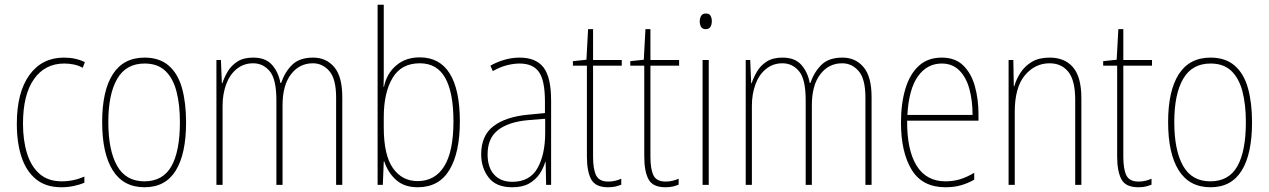

<svg xmlns="http://www.w3.org/2000/svg" viewBox="-20 -780 5353 810"><path d="M239 10Q174 10 132.5 -23.5Q91 -57 71 -117Q51 -177 51 -258Q51 -390 104 -463.5Q157 -537 250 -537Q299 -537 338 -518L329 -494Q311 -504 291 -508Q271 -512 251 -512Q170 -512 123.5 -446.5Q77 -381 77 -258Q77 -188 94 -133Q111 -78 147 -46.5Q183 -15 241 -15Q290 -15 336 -35V-9Q317 -1 291.5 4.5Q266 10 239 10Z M765 -264Q765 -131 721.5 -60.5Q678 10 590 10Q501 10 456 -61Q411 -132 411 -265Q411 -397 456 -467Q501 -537 590 -537Q653 -537 692 -503Q731 -469 748 -407.5Q765 -346 765 -264ZM437 -265Q437 -146 474 -80.5Q511 -15 589 -15Q667 -15 703 -78.5Q739 -142 739 -265Q739 -339 724.5 -394.5Q710 -450 677.5 -481Q645 -512 590 -512Q512 -512 474.5 -447.5Q437 -383 437 -265Z M1301 -537Q1356 -537 1390 -497Q1424 -457 1424 -370V0H1398V-368Q1398 -447 1369.5 -480Q1341 -513 1300 -513Q1243 -513 1207.5 -466.5Q1172 -420 1172 -336V0H1146V-357Q1146 -446 1118 -479.5Q1090 -513 1048 -513Q1008 -513 978.5 -489Q949 -465 934 -424Q919 -383 919 -333V0H893V-527H912L916 -429H918Q926 -453 940.5 -478Q955 -503 981 -520Q1007 -537 1048 -537Q1101 -537 1128 -506Q1155 -475 1163 -430H1166Q1182 -477 1213 -507Q1244 -537 1301 -537Z M1599 -494Q1599 -475 1599 -453Q1599 -431 1598 -414H1600Q1611 -469 1651 -503.5Q1691 -538 1751 -538Q1835 -538 1877.5 -469.5Q1920 -401 1920 -268Q1920 -136 1876 -63Q1832 10 1742 10Q1686 10 1651.5 -20.5Q1617 -51 1601 -99H1599L1595 0H1573V-760H1599ZM1751 -513Q1673 -513 1636 -451Q1599 -389 1599 -285V-243Q1599 -126 1637.5 -71Q1676 -16 1742 -16Q1815 -16 1854 -78.5Q1893 -141 1893 -268Q1893 -389 1858.5 -451Q1824 -513 1751 -513Z M2172 -537Q2241 -537 2273 -495.5Q2305 -454 2305 -356V0H2284L2282 -96H2280Q2272 -69 2255.5 -45Q2239 -21 2211.5 -5.5Q2184 10 2141 10Q2073 10 2041.5 -31Q2010 -72 2010 -129Q2010 -208 2061.5 -247.5Q2113 -287 2206 -296L2279 -303V-351Q2279 -441 2253.5 -476.5Q2228 -512 2172 -512Q2148 -512 2119.5 -505Q2091 -498 2059 -480L2049 -503Q2077 -519 2109 -528Q2141 -537 2172 -537ZM2206 -273Q2123 -265 2080 -230.5Q2037 -196 2037 -129Q2037 -74 2064.5 -43.5Q2092 -13 2141 -13Q2215 -13 2247.5 -70.5Q2280 -128 2280 -220V-279Z M2546 -14Q2562 -14 2576 -17.5Q2590 -21 2601 -26V-1Q2589 4 2576 7Q2563 10 2545 10Q2492 10 2474 -23.5Q2456 -57 2456 -120V-503H2397V-522L2454 -528L2461 -657H2482V-527H2603V-503H2482V-119Q2482 -66 2495 -40Q2508 -14 2546 -14Z M2788 -14Q2804 -14 2818 -17.5Q2832 -21 2843 -26V-1Q2831 4 2818 7Q2805 10 2787 10Q2734 10 2716 -23.5Q2698 -57 2698 -120V-503H2639V-522L2696 -528L2703 -657H2724V-527H2845V-503H2724V-119Q2724 -66 2737 -40Q2750 -14 2788 -14Z M2958 -723Q2973 -723 2978 -713Q2983 -703 2983 -691Q2983 -676 2977 -666.5Q2971 -657 2957 -657Q2943 -657 2937.5 -667Q2932 -677 2932 -690Q2932 -702 2937.5 -712.5Q2943 -723 2958 -723ZM2970 -527V0H2944V-527Z M3534 -537Q3589 -537 3623 -497Q3657 -457 3657 -370V0H3631V-368Q3631 -447 3602.5 -480Q3574 -513 3533 -513Q3476 -513 3440.5 -466.5Q3405 -420 3405 -336V0H3379V-357Q3379 -446 3351 -479.5Q3323 -513 3281 -513Q3241 -513 3211.5 -489Q3182 -465 3167 -424Q3152 -383 3152 -333V0H3126V-527H3145L3149 -429H3151Q3159 -453 3173.5 -478Q3188 -503 3214 -520Q3240 -537 3281 -537Q3334 -537 3361 -506Q3388 -475 3396 -430H3399Q3415 -477 3446 -507Q3477 -537 3534 -537Z M3953 -537Q4010 -537 4044 -503.5Q4078 -470 4093 -415.5Q4108 -361 4108 -298V-271H3807Q3806 -147 3847 -81Q3888 -15 3969 -15Q4001 -15 4029.5 -23.5Q4058 -32 4090 -51V-22Q4064 -7 4034.5 1.5Q4005 10 3969 10Q3871 10 3826 -64Q3781 -138 3781 -263Q3781 -343 3799.5 -405Q3818 -467 3856 -502Q3894 -537 3953 -537ZM3953 -512Q3891 -512 3852.5 -458Q3814 -404 3808 -295H4083Q4083 -356 4069.5 -405Q4056 -454 4027 -483Q3998 -512 3953 -512Z M4408 -537Q4472 -537 4507 -496Q4542 -455 4542 -366V0H4516V-359Q4516 -441 4487 -477Q4458 -513 4408 -513Q4346 -513 4303.5 -462Q4261 -411 4261 -308V0H4235V-527H4255L4257 -416H4259Q4267 -445 4285 -473Q4303 -501 4333 -519Q4363 -537 4408 -537Z M4783 -14Q4799 -14 4813 -17.5Q4827 -21 4838 -26V-1Q4826 4 4813 7Q4800 10 4782 10Q4729 10 4711 -23.5Q4693 -57 4693 -120V-503H4634V-522L4691 -528L4698 -657H4719V-527H4840V-503H4719V-119Q4719 -66 4732 -40Q4745 -14 4783 -14Z M5262 -264Q5262 -131 5218.5 -60.5Q5175 10 5087 10Q4998 10 4953 -61Q4908 -132 4908 -265Q4908 -397 4953 -467Q4998 -537 5087 -537Q5150 -537 5189 -503Q5228 -469 5245 -407.5Q5262 -346 5262 -264ZM4934 -265Q4934 -146 4971 -80.5Q5008 -15 5086 -15Q5164 -15 5200 -78.5Q5236 -142 5236 -265Q5236 -339 5221.5 -394.5Q5207 -450 5174.5 -481Q5142 -512 5087 -512Q5009 -512 4971.5 -447.5Q4934 -383 4934 -265Z"/></svg>

Font: Noto Sans Lao Looped Condensed Thin
Style: Regular
Weight: 100
Width: 3
Designer: Mark Frömberg, Ben Mitchell
Foundry: The Fontpad Ltd
Version: Version 1.002; ttfautohint (v1.8.4.7-5d5b)